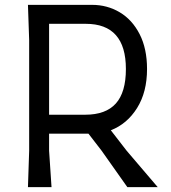

<svg xmlns="http://www.w3.org/2000/svg" viewBox="-20 -770 704 790"><path d="M629 0H504L398 -150L344 -220H182V-150L192 0H95L100 -150V-605L95 -750H359Q421 -750 472.5 -719.5Q524 -689 554.5 -629.5Q585 -570 585 -486Q585 -391 544 -325.5Q503 -260 436 -234L501 -150ZM182 -298H331Q415 -298 456.5 -344Q498 -390 498 -486Q498 -672 333 -672H182Z"/></svg>

Font: Farro Light
Style: Regular
Weight: 300
Designer: Aceler Chua
Foundry: Grayscale Limited
Version: Version 1.101